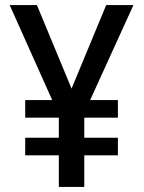

<svg xmlns="http://www.w3.org/2000/svg" viewBox="-20 -734 564 754"><path d="M261 -386 125 -714H18L185 -341H79V-272H211V-193H79V-124H211V0H311V-124H443V-193H311V-272H443V-341H334L504 -714H397Z"/></svg>

Font: Noto Sans Arabic UI SmCn Md
Style: Regular
Weight: 500
Width: 4
Designer: Monotype Design Team, Nadine Chahine and Nizar Qandah
Foundry: Monotype Imaging Inc.
Version: Version 2.010